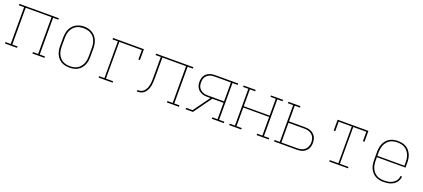

<svg xmlns="http://www.w3.org/2000/svg" viewBox="43 -1474 5313 2414"><g transform="rotate(20 2700.0 -266.5)"><path d="M36 0V-19H106V-511H36V-530H564V-511H494V-19H564V0H403V-19H473V-511H127V-19H197V0Z M900 8Q872 8 844 2.5Q816 -3 791.5 -17Q767 -31 748.5 -52.5Q730 -74 718.5 -100Q707 -126 702.5 -154Q698 -182 698 -210V-320Q698 -348 702.5 -376Q707 -404 718.5 -430Q730 -456 748.5 -477.5Q767 -499 791.5 -513Q816 -527 844 -534Q872 -541 900 -541Q928 -541 956 -534Q984 -527 1008.5 -513Q1033 -499 1051.5 -477.5Q1070 -456 1081.5 -430Q1093 -404 1097.5 -376Q1102 -348 1102 -320V-210Q1102 -182 1097.5 -154Q1093 -126 1081.5 -100Q1070 -74 1051.5 -52.5Q1033 -31 1008.5 -17Q984 -3 956 2.5Q928 8 900 8ZM900 -11Q925 -11 950.5 -16Q976 -21 998 -34Q1020 -47 1036.5 -67Q1053 -87 1063 -110.5Q1073 -134 1077 -159.5Q1081 -185 1081 -210V-320Q1081 -346 1077 -371.5Q1073 -397 1063 -420.5Q1053 -444 1036 -464Q1019 -484 996.5 -496.5Q974 -509 948.5 -514Q923 -519 898 -519Q872 -519 847 -513.5Q822 -508 800.5 -495Q779 -482 762.5 -462Q746 -442 736.5 -419Q727 -396 723 -370.5Q719 -345 719 -320V-210Q719 -185 723 -159.5Q727 -134 737 -110.5Q747 -87 763.5 -67Q780 -47 802 -34Q824 -21 849.5 -16Q875 -11 900 -11Z M1289 0V-19H1360V-511H1289V-530H1702V-385H1681V-511H1380V-19H1476V0Z M1800 0V-19Q1820 -19 1840.5 -23.5Q1861 -28 1877 -41Q1893 -54 1903.5 -71.5Q1914 -89 1920.5 -108Q1927 -127 1930 -147.5Q1933 -168 1934 -188.5Q1935 -209 1935 -229Q1935 -249 1935 -270Q1935 -273 1935 -276.5Q1935 -280 1935 -283V-511H1865V-530H2364V-511H2294V-19H2364V0H2203V-19H2273V-511H1956V-282Q1956 -280 1956 -278.5Q1956 -277 1956 -275Q1956 -252 1956 -229.5Q1956 -207 1954.5 -184Q1953 -161 1949.5 -138.5Q1946 -116 1938 -95Q1930 -74 1917.5 -55Q1905 -36 1886.5 -22.5Q1868 -9 1845.5 -4.5Q1823 0 1800 0Z M2453 0V-19H2539L2698 -239H2657Q2637 -239 2616.5 -242Q2596 -245 2577.5 -253.5Q2559 -262 2543 -275Q2527 -288 2517 -306Q2507 -324 2502.5 -344Q2498 -364 2498 -385Q2498 -405 2502.5 -425.5Q2507 -446 2517 -463.5Q2527 -481 2543 -494.5Q2559 -508 2577.5 -516Q2596 -524 2616.5 -527Q2637 -530 2657 -530H2964V-511H2894V-19H2964V0H2803V-19H2873V-239H2723L2551 0ZM2873 -258V-511H2657Q2640 -511 2622 -508.5Q2604 -506 2588 -499Q2572 -492 2558 -480Q2544 -468 2535 -453Q2526 -438 2522.5 -420Q2519 -402 2519 -385Q2519 -367 2522.5 -349.5Q2526 -332 2535 -316.5Q2544 -301 2558 -289.5Q2572 -278 2588 -270.5Q2604 -263 2622 -260.5Q2640 -258 2657 -258Z M3036 0V-19H3106V-511H3036V-530H3197V-511H3127V-286H3473V-511H3403V-530H3564V-511H3494V-19H3564V0H3403V-19H3473V-268H3127V-19H3197V0Z M3636 0V-19H3706V-511H3636V-530H3797V-511H3727V-301H3940Q3961 -301 3982 -297.5Q4003 -294 4022 -285.5Q4041 -277 4057 -263Q4073 -249 4083 -231Q4093 -213 4097.5 -192Q4102 -171 4102 -150Q4102 -130 4097.5 -109Q4093 -88 4083 -70Q4073 -52 4057 -37.5Q4041 -23 4022 -14.5Q4003 -6 3982 -3Q3961 0 3940 0ZM3727 -19H3940Q3967 -19 3994 -26Q4021 -33 4041.5 -51.5Q4062 -70 4071.5 -96.5Q4081 -123 4081 -150Q4081 -178 4071.5 -204.5Q4062 -231 4041.5 -249Q4021 -267 3994 -274.5Q3967 -282 3940 -282H3727Z M4375 0V-19H4490V-511H4315V-385H4294V-530H4706V-385H4685V-511H4510V-19H4625V0Z M5101 8Q5073 8 5045 2.5Q5017 -3 4992.5 -17Q4968 -31 4949 -52.5Q4930 -74 4918.5 -100Q4907 -126 4902.5 -154Q4898 -182 4898 -210V-320Q4898 -348 4902.5 -376Q4907 -404 4918.5 -430Q4930 -456 4948.5 -477.5Q4967 -499 4991.5 -513Q5016 -527 5044 -532.5Q5072 -538 5100 -538Q5128 -538 5156 -532.5Q5184 -527 5208.5 -513Q5233 -499 5251.5 -477.5Q5270 -456 5281.5 -430Q5293 -404 5297.5 -376Q5302 -348 5302 -320V-256H4919V-210Q4919 -184 4923 -159Q4927 -134 4937 -110.5Q4947 -87 4964 -67Q4981 -47 5003 -34Q5025 -21 5050.5 -16Q5076 -11 5101 -11Q5121 -11 5141.5 -13Q5162 -15 5181 -21Q5200 -27 5217.5 -37.5Q5235 -48 5248.5 -62.5Q5262 -77 5270 -96Q5278 -115 5279 -135H5300Q5298 -113 5289.5 -91.5Q5281 -70 5266.5 -52.5Q5252 -35 5232.5 -23Q5213 -11 5191 -4Q5169 3 5146.5 5.5Q5124 8 5101 8ZM4919 -274H5281V-320Q5281 -345 5277 -370.5Q5273 -396 5263 -419.5Q5253 -443 5236.5 -463Q5220 -483 5198 -496Q5176 -509 5150.5 -514Q5125 -519 5100 -519Q5075 -519 5049.5 -514Q5024 -509 5002 -496Q4980 -483 4963.5 -463Q4947 -443 4937 -419.5Q4927 -396 4923 -370.5Q4919 -345 4919 -320Z"/></g></svg>

Font: Iosevka Curly Slab ThEx
Style: Regular
Weight: 100
Width: 7
Monospace: yes
Designer: Belleve Invis
Foundry: Belleve Invis
Version: Version 11.1.0; ttfautohint (v1.8.3)